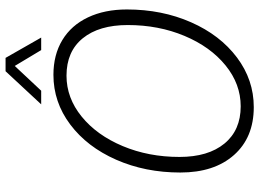

<svg xmlns="http://www.w3.org/2000/svg" viewBox="-141 -781 932 690"><g transform="rotate(-90 325.0 -436.0)"><path d="M50 -254Q50 -380 96 -484.5Q142 -589 222.5 -649.5Q303 -710 401 -710Q473 -710 526 -678Q579 -646 607.5 -586Q636 -526 636 -446Q636 -320 590 -215.5Q544 -111 463.5 -50.5Q383 10 285 10Q176 10 113 -61Q50 -132 50 -254ZM580 -443Q580 -546 532.5 -604.5Q485 -663 398 -663Q318 -663 251 -608.5Q184 -554 145 -461Q106 -368 106 -257Q106 -154 154 -95.5Q202 -37 288 -37Q368 -37 435 -91.5Q502 -146 541 -239Q580 -332 580 -443ZM414 -882H462L535 -754H490L433 -849L344 -754H295Z"/></g></svg>

Font: Sarabun ExtraLight
Style: Italic
Weight: 275
Italic angle: -10°
Designer: Suppakit Chalermlarp | Katatrad Co.,Ltd.
Foundry: Cadson Demak Co.,Ltd.
Version: Version 1.000; ttfautohint (v1.6)